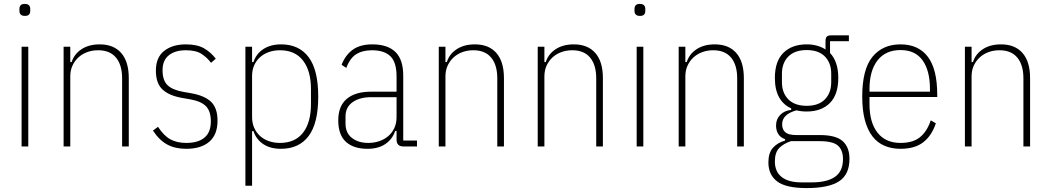

<svg xmlns="http://www.w3.org/2000/svg" viewBox="-20 -746 5349 978"><path d="M107 -665Q92 -665 85.5 -672Q79 -679 79 -690V-701Q79 -712 85 -719Q91 -726 106 -726Q121 -726 127.5 -719Q134 -712 134 -701V-690Q134 -679 128 -672Q122 -665 107 -665ZM90 -508H124V0H90Z M304 0V-508H338V-430H345Q358 -471 395.5 -495.5Q433 -520 488 -520Q559 -520 597.5 -476Q636 -432 636 -348V0H602V-347Q602 -415 571 -452.5Q540 -490 480 -490Q451 -490 425.5 -481Q400 -472 380.5 -454.5Q361 -437 349.5 -412.5Q338 -388 338 -357V0Z M929 12Q872 12 831.5 -10Q791 -32 759 -81L785 -100Q814 -55 847.5 -36.5Q881 -18 929 -18Q989 -18 1021.5 -45Q1054 -72 1054 -128Q1054 -179 1029.5 -204.5Q1005 -230 949 -240L909 -247Q843 -258 808.5 -289.5Q774 -321 774 -386Q774 -454 816.5 -487Q859 -520 926 -520Q985 -520 1020 -499.5Q1055 -479 1079 -447L1055 -426Q1035 -453 1006.5 -471.5Q978 -490 927 -490Q872 -490 840 -464.5Q808 -439 808 -388Q808 -337 833 -312.5Q858 -288 914 -278L954 -271Q1022 -259 1055 -227.5Q1088 -196 1088 -131Q1088 -60 1046 -24Q1004 12 929 12Z M1230 -508H1264V-430H1271Q1285 -472 1321.5 -496Q1358 -520 1412 -520Q1503 -520 1552 -455Q1601 -390 1601 -254Q1601 -118 1552 -53Q1503 12 1411 12Q1357 12 1321 -12Q1285 -36 1271 -78H1264V200H1230ZM1406 -18Q1483 -18 1523.5 -70Q1564 -122 1564 -216V-292Q1564 -385 1523.5 -437.5Q1483 -490 1406 -490Q1376 -490 1350 -481Q1324 -472 1305 -455Q1286 -438 1275 -414Q1264 -390 1264 -359V-150Q1264 -119 1275 -94.5Q1286 -70 1305 -53Q1324 -36 1350 -27Q1376 -18 1406 -18Z M2035 0Q2000 0 2000 -35V-79H1993Q1979 -37 1943 -12.5Q1907 12 1852 12Q1781 12 1742 -23.5Q1703 -59 1703 -133Q1703 -206 1746.5 -242.5Q1790 -279 1870 -279H2000V-357Q2000 -429 1968.5 -459.5Q1937 -490 1875 -490Q1826 -490 1794 -469.5Q1762 -449 1744 -400L1720 -416Q1739 -465 1776.5 -492.5Q1814 -520 1876 -520Q1955 -520 1994.5 -481Q2034 -442 2034 -361V-30H2104V0ZM1856 -18Q1886 -18 1912 -27Q1938 -36 1957.5 -52.5Q1977 -69 1988.5 -93.5Q2000 -118 2000 -150V-251H1870Q1812 -251 1776 -225.5Q1740 -200 1740 -153V-116Q1740 -69 1772.5 -43.5Q1805 -18 1856 -18Z M2215 0V-508H2249V-430H2256Q2269 -471 2306.5 -495.5Q2344 -520 2399 -520Q2470 -520 2508.5 -476Q2547 -432 2547 -348V0H2513V-347Q2513 -415 2482 -452.5Q2451 -490 2391 -490Q2362 -490 2336.5 -481Q2311 -472 2291.5 -454.5Q2272 -437 2260.5 -412.5Q2249 -388 2249 -357V0Z M2719 0V-508H2753V-430H2760Q2773 -471 2810.5 -495.5Q2848 -520 2903 -520Q2974 -520 3012.5 -476Q3051 -432 3051 -348V0H3017V-347Q3017 -415 2986 -452.5Q2955 -490 2895 -490Q2866 -490 2840.5 -481Q2815 -472 2795.5 -454.5Q2776 -437 2764.5 -412.5Q2753 -388 2753 -357V0Z M3240 -665Q3225 -665 3218.5 -672Q3212 -679 3212 -690V-701Q3212 -712 3218 -719Q3224 -726 3239 -726Q3254 -726 3260.5 -719Q3267 -712 3267 -701V-690Q3267 -679 3261 -672Q3255 -665 3240 -665ZM3223 -508H3257V0H3223Z M3437 0V-508H3471V-430H3478Q3491 -471 3528.5 -495.5Q3566 -520 3621 -520Q3692 -520 3730.5 -476Q3769 -432 3769 -348V0H3735V-347Q3735 -415 3704 -452.5Q3673 -490 3613 -490Q3584 -490 3558.5 -481Q3533 -472 3513.5 -454.5Q3494 -437 3482.5 -412.5Q3471 -388 3471 -357V0Z M4307 63Q4307 143 4254 177.5Q4201 212 4089 212Q3983 212 3938.5 178Q3894 144 3894 81Q3894 33 3917 7Q3940 -19 3979 -30V-37Q3956 -45 3944.5 -63Q3933 -81 3933 -107Q3933 -139 3954.5 -161Q3976 -183 4010 -186V-194Q3970 -212 3948.5 -250.5Q3927 -289 3927 -349Q3927 -434 3970.5 -477Q4014 -520 4089 -520Q4145 -520 4185 -494V-536Q4185 -553 4191.5 -559.5Q4198 -566 4215 -566H4304V-536H4208V-476Q4250 -432 4250 -349Q4250 -264 4207 -221Q4164 -178 4089 -178Q4061 -178 4037 -184Q3964 -164 3964 -113Q3964 -86 3980.5 -72Q3997 -58 4037 -58H4157Q4238 -58 4272.5 -27Q4307 4 4307 63ZM4274 64Q4274 19 4248.5 -4Q4223 -27 4155 -27H4009Q3972 -15 3949.5 7.5Q3927 30 3927 77Q3927 128 3961.5 155.5Q3996 183 4062 183H4115Q4193 183 4233.5 154.5Q4274 126 4274 64ZM4089 -207Q4150 -207 4182 -240Q4214 -273 4214 -327V-371Q4214 -425 4182 -458Q4150 -491 4089 -491Q4028 -491 3995.5 -458Q3963 -425 3963 -371V-327Q3963 -273 3995.5 -240Q4028 -207 4089 -207Z M4567 12Q4522 12 4485.5 -3.5Q4449 -19 4424 -51.5Q4399 -84 4385.5 -134Q4372 -184 4372 -254Q4372 -393 4424 -456.5Q4476 -520 4567 -520Q4658 -520 4706 -457Q4754 -394 4754 -264V-252H4409V-216Q4409 -122 4450 -70Q4491 -18 4567 -18Q4630 -18 4666 -47Q4702 -76 4721 -133L4747 -118Q4726 -55 4683 -21.5Q4640 12 4567 12ZM4567 -491Q4491 -491 4450 -438.5Q4409 -386 4409 -292V-279H4717V-292Q4717 -386 4679.5 -438.5Q4642 -491 4567 -491Z M4895 0V-508H4929V-430H4936Q4949 -471 4986.5 -495.5Q5024 -520 5079 -520Q5150 -520 5188.5 -476Q5227 -432 5227 -348V0H5193V-347Q5193 -415 5162 -452.5Q5131 -490 5071 -490Q5042 -490 5016.5 -481Q4991 -472 4971.5 -454.5Q4952 -437 4940.5 -412.5Q4929 -388 4929 -357V0Z"/></svg>

Font: IBM Plex Sans Condensed ExtraLight
Style: Regular
Weight: 200
Width: 3
Designer: Mike Abbink, Paul van der Laan, Pieter van Rosmalen
Foundry: Bold Monday
Version: Version 1.3